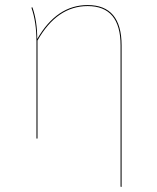

<svg xmlns="http://www.w3.org/2000/svg" viewBox="-20 -547 619 758"><path d="M460 -368V191L456 190V-368Q456 -523 326 -523Q205 -523 128 -387V0H124V-383Q124 -460 104 -517L108 -518Q127 -464 127 -393Q204 -527 326 -527Q460 -527 460 -368Z"/></svg>

Font: FiraGO Four
Style: Regular
Weight: 100
Designer: bBox Type
Foundry: bBox Type GmbH
Version: Version 1.001